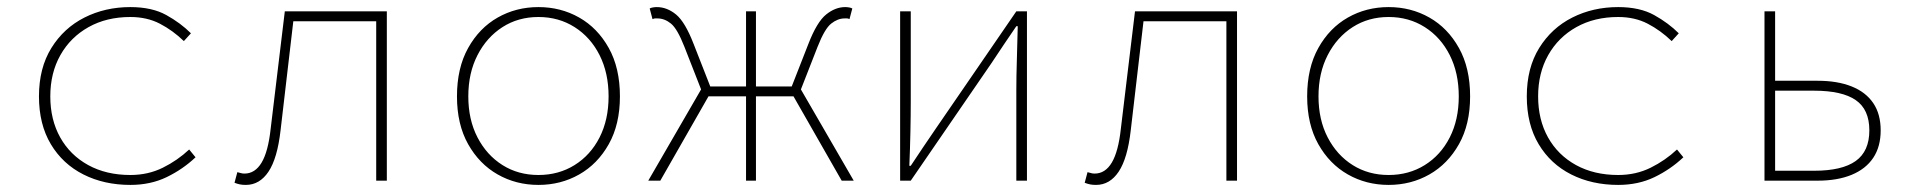

<svg xmlns="http://www.w3.org/2000/svg" viewBox="-20 -510 5440 542"><path d="M348 12Q274 12 215.5 -17.5Q157 -47 123.5 -103Q90 -159 90 -238Q90 -318 125 -374.5Q160 -431 218.5 -460.5Q277 -490 348 -490Q409 -490 449.5 -467.5Q490 -445 519 -416L499 -394Q468 -424 431.5 -443Q395 -462 348 -462Q281 -462 230 -433.5Q179 -405 150.5 -354.5Q122 -304 122 -238Q122 -172 150 -122Q178 -72 229 -44Q280 -16 348 -16Q398 -16 439.5 -36.5Q481 -57 514 -88L532 -66Q496 -32 450.5 -10Q405 12 348 12Z M674 12Q664 12 657 10.5Q650 9 642 6L650 -24Q655 -23 659.5 -21.5Q664 -20 670 -20Q700 -20 718.5 -51Q737 -82 744 -146Q754 -229 764 -312Q774 -395 784 -478H1072V0H1042V-450H808Q799 -373 790 -296Q781 -219 772 -142Q763 -63 738 -25.5Q713 12 674 12Z M1500 12Q1437 12 1385 -17.5Q1333 -47 1301.5 -103Q1270 -159 1270 -238Q1270 -318 1301.5 -374.5Q1333 -431 1385 -460.5Q1437 -490 1500 -490Q1563 -490 1615 -460.5Q1667 -431 1698.5 -374.5Q1730 -318 1730 -238Q1730 -159 1698.5 -103Q1667 -47 1615 -17.5Q1563 12 1500 12ZM1500 -16Q1557 -16 1602 -44Q1647 -72 1672.5 -122Q1698 -172 1698 -238Q1698 -304 1672.5 -354.5Q1647 -405 1602 -433.5Q1557 -462 1500 -462Q1443 -462 1398.5 -433.5Q1354 -405 1328 -354.5Q1302 -304 1302 -238Q1302 -172 1328 -122Q1354 -72 1398.5 -44Q1443 -16 1500 -16Z M1810 0 1964 -266H2086V-478H2114V-266H2236L2390 0H2356L2220 -238H2114V0H2086V-238H1980L1844 0ZM1966 -240 1912 -378Q1892 -429 1874 -443.5Q1856 -458 1836 -458Q1831 -458 1829 -458Q1827 -458 1822 -456L1814 -486Q1817 -488 1823 -489Q1829 -490 1834 -490Q1863 -490 1888.5 -469Q1914 -448 1938 -386L1994 -243ZM2234 -240 2206 -243 2262 -386Q2286 -448 2312 -469Q2338 -490 2366 -490Q2371 -490 2377 -489Q2383 -488 2386 -486L2378 -456Q2374 -458 2371.5 -458Q2369 -458 2364 -458Q2345 -458 2326.5 -443.5Q2308 -429 2288 -378Z M2521 0V-478H2551V-224Q2551 -184 2550 -137Q2549 -90 2547 -42H2551Q2566 -65 2586 -94.5Q2606 -124 2621 -146L2849 -478H2879V0H2849V-254Q2849 -294 2850.5 -341Q2852 -388 2853 -436H2849Q2834 -414 2814 -384.5Q2794 -355 2779 -332L2551 0Z M3074 12Q3064 12 3057 10.5Q3050 9 3042 6L3050 -24Q3055 -23 3059.5 -21.5Q3064 -20 3070 -20Q3100 -20 3118.5 -51Q3137 -82 3144 -146Q3154 -229 3164 -312Q3174 -395 3184 -478H3472V0H3442V-450H3208Q3199 -373 3190 -296Q3181 -219 3172 -142Q3163 -63 3138 -25.5Q3113 12 3074 12Z M3900 12Q3837 12 3785 -17.5Q3733 -47 3701.5 -103Q3670 -159 3670 -238Q3670 -318 3701.5 -374.5Q3733 -431 3785 -460.5Q3837 -490 3900 -490Q3963 -490 4015 -460.5Q4067 -431 4098.5 -374.5Q4130 -318 4130 -238Q4130 -159 4098.5 -103Q4067 -47 4015 -17.5Q3963 12 3900 12ZM3900 -16Q3957 -16 4002 -44Q4047 -72 4072.5 -122Q4098 -172 4098 -238Q4098 -304 4072.5 -354.5Q4047 -405 4002 -433.5Q3957 -462 3900 -462Q3843 -462 3798.5 -433.5Q3754 -405 3728 -354.5Q3702 -304 3702 -238Q3702 -172 3728 -122Q3754 -72 3798.5 -44Q3843 -16 3900 -16Z M4548 12Q4474 12 4415.5 -17.5Q4357 -47 4323.5 -103Q4290 -159 4290 -238Q4290 -318 4325 -374.5Q4360 -431 4418.5 -460.5Q4477 -490 4548 -490Q4609 -490 4649.5 -467.5Q4690 -445 4719 -416L4699 -394Q4668 -424 4631.5 -443Q4595 -462 4548 -462Q4481 -462 4430 -433.5Q4379 -405 4350.5 -354.5Q4322 -304 4322 -238Q4322 -172 4350 -122Q4378 -72 4429 -44Q4480 -16 4548 -16Q4598 -16 4639.5 -36.5Q4681 -57 4714 -88L4732 -66Q4696 -32 4650.5 -10Q4605 12 4548 12Z M4961 0V-478H4991V-282H5111Q5167 -282 5207 -266Q5247 -250 5268 -219Q5289 -188 5289 -142Q5289 -96 5268 -64.5Q5247 -33 5207 -16.5Q5167 0 5111 0ZM4991 -28H5101Q5180 -28 5218.5 -55.5Q5257 -83 5257 -142Q5257 -201 5218.5 -227.5Q5180 -254 5101 -254H4991Z"/></svg>

Font: Source Code Pro ExtraLight
Style: Regular
Weight: 200
Monospace: yes
Designer: Paul D. Hunt, Teo Tuominen
Foundry: Adobe
Version: Version 1.026;hotconv 1.1.0;makeotfexe 2.6.0